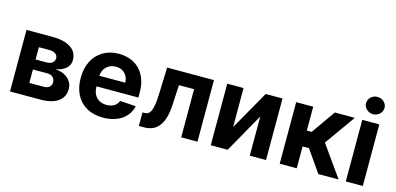

<svg xmlns="http://www.w3.org/2000/svg" viewBox="-70 -1200 3387 1643"><g transform="rotate(15 1623.5 -379.0)"><path d="M328.6 0H60.5V-545.4H293Q394 -545.4 452.6 -507.3Q511.2 -469.2 511.2 -397.9Q511.2 -353.5 478 -324.2Q445.3 -294.9 386.2 -284.7Q434.6 -281.2 470.2 -262.2Q504.4 -244.1 522.9 -214.4Q541 -185.5 541 -148.9Q541 -103 516.6 -68.8Q491.2 -34.7 444.8 -17.6Q397.5 0 328.6 0ZM201.2 -232.4V-113.3H328.6Q360.4 -113.3 378.4 -128.4Q396.5 -143.6 396.5 -169.9Q396.5 -198.2 378.4 -215.3Q359.9 -232.4 328.6 -232.4ZM201.2 -429.7V-320.8H296.4Q317.9 -320.8 335.4 -327.6Q351.1 -334 359.9 -346.7Q368.7 -359.4 368.7 -376Q368.7 -400.9 348.1 -415.5Q328.1 -429.7 293 -429.7Z M885.3 10.7Q801.3 10.7 740.7 -23.9Q678.2 -59.1 647 -121.1Q614.7 -184.1 614.7 -270Q614.7 -354.5 647 -418Q678.2 -480 739.7 -517.1Q798.8 -552.7 878.9 -552.7Q932.6 -552.7 980 -535.6Q1026.9 -517.6 1061.5 -483.9Q1095.7 -449.2 1115.7 -397.5Q1135.3 -346.2 1135.3 -275.4V-233.9H674.8V-327.6H993.2Q993.2 -361.8 979 -385.7Q963.9 -411.1 939.9 -425.3Q916 -439.5 881.3 -439.5Q847.7 -439.5 820.8 -423.8Q793.5 -407.2 779.3 -381.8Q765.1 -356 764.2 -322.8V-233.9Q764.2 -192.4 779.3 -163.6Q793.9 -134.3 821.8 -118.2Q849.6 -102.1 887.7 -102.1Q910.6 -102.1 933.6 -109.4Q955.1 -116.2 969.7 -130.9Q984.4 -145.5 992.2 -165.5L1132.3 -156.2Q1121.6 -106 1088.9 -68.4Q1056.2 -30.8 1004.4 -10.3Q951.2 10.7 885.3 10.7Z M1247.6 0H1202.1L1201.7 -120.1H1219.7Q1238.8 -120.1 1252.9 -129.4Q1266.6 -138.2 1275.9 -160.2Q1286.1 -184.6 1290.5 -216.8Q1296.4 -258.3 1297.9 -304.2L1306.6 -545.4H1721.2V0H1577.1V-426.3H1442.9L1434.1 -259.8Q1431.2 -191.9 1418 -142.1Q1405.3 -94.2 1380.9 -61.5Q1357.4 -29.8 1324.2 -15.1Q1290 0 1247.6 0Z M1983.4 -545.4V-199.7L2179.7 -545.4H2328.6V0H2184.6V-347.2L1988.8 0H1838.9V-545.4Z M2600.6 0H2449.7V-545.4H2600.6V-334H2643.6L2792 -545.4H2969.2L2776.4 -274.9L2971.7 0H2792L2657.2 -193.4H2600.6Z M3186 0H3035.2V-545.4H3186ZM3110.8 -615.7Q3077.6 -615.7 3053.2 -638.7Q3029.3 -661.1 3029.3 -692.4Q3029.3 -724.1 3053.2 -746.6Q3077.1 -769 3110.8 -769Q3145 -769 3168.9 -746.6Q3192.9 -724.1 3192.9 -692.4Q3192.9 -661.1 3168.9 -638.7Q3144.5 -615.7 3110.8 -615.7Z"/></g></svg>

Font: My Font
Style: Bold
Weight: 500
Designer: Rasmus Andersson
Foundry: rsms
Version: Version 0.001